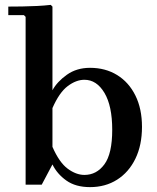

<svg xmlns="http://www.w3.org/2000/svg" viewBox="-20 -757 645 787"><path d="M349 -479Q412 -479 460 -449.5Q508 -420 535 -365.5Q562 -311 562 -237Q562 -162 535 -106.5Q508 -51 460 -20.5Q412 10 349 10Q290 10 252 -17Q214 -44 195 -83L151 0H85V-688L78 -695H14V-730Q40 -730 71 -730.5Q102 -731 132 -732.5Q162 -734 188 -737L195 -730V-387Q214 -422 254 -450.5Q294 -479 349 -479ZM326 -40Q376 -40 408 -83.5Q440 -127 440 -225Q440 -323 408 -376.5Q376 -430 326 -430Q292 -430 257.5 -404Q223 -378 195 -314V-155Q223 -91 257.5 -65.5Q292 -40 326 -40Z"/></svg>

Font: Brygada 1918 SemiBold
Style: Regular
Weight: 600
Designer: Mateusz Machalski | Borys Kosmynka | Przemek Hoffer
Foundry: NIEPODLEGLA 2018
Version: Version 3.006